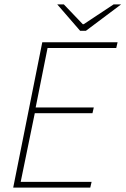

<svg xmlns="http://www.w3.org/2000/svg" viewBox="-20 -852 570 872"><path d="M40 0 172 -660H514L508 -634H196L142 -364H406L400 -338H138L74 -26H396L390 0ZM344 -712 240 -832H270L356 -742H360L496 -832H530L370 -712Z"/></svg>

Font: Source Sans 3
Style: Italic
Weight: 200
Italic angle: -11°
Designer: Paul D. Hunt
Foundry: Adobe
Version: Version 3.046;hotconv 1.0.118;makeotfexe 2.5.65603